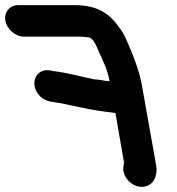

<svg xmlns="http://www.w3.org/2000/svg" viewBox="-82 -710 691 750"><path d="M346 -393C339 -433 321 -472 306 -504C299 -519 284 -564 263 -564C254 -565 241 -567 230 -567H11C-22 -567 -55 -596 -61 -629C-67 -662 -44 -690 -11 -690H207C300 -690 347 -657 387 -598C406 -574 416 -543 430 -512C447 -471 464 -424 473 -373L528 -64C535 -24 518 10 487 18C436 31 385 -25 403 -72L369 -268C368 -269 367 -269 366 -269C318 -275 280 -280 235 -290L197 -298C175 -303 152 -308 130 -311L116 -313C99 -316 83 -324 71 -338C31 -383 59 -444 113 -435L129 -432C181 -426 237 -410 286 -400C306 -400 327 -393 346 -393Z"/></svg>

Font: Blanket
Style: ReversedObl
Weight: 700
Foundry: Cannot Into Space Fonts
Version: Version 0.9